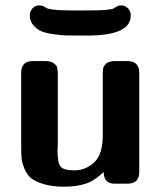

<svg xmlns="http://www.w3.org/2000/svg" viewBox="-20 -686 601 717"><path d="M59.1 -139.2V-414.1Q59.1 -458 103 -458Q103 -458 148.9 -458Q170.9 -458 181.9 -449Q192.9 -439.9 193.8 -433.3Q194.8 -426.8 195.8 -413.1V-147Q195.8 -143.1 195.3 -135Q194.8 -127 194.8 -123Q194.8 -79.1 205.8 -64.5Q216.8 -49.8 258.8 -49.8Q298.8 -49.8 331.3 -79.3Q363.8 -108.9 363.8 -181.2V-405.8Q363.8 -420.9 365 -428.5Q366.2 -436 368.2 -439Q370.1 -441.9 377 -449.2Q388.2 -458 411.1 -458H455.1Q499 -458 500 -416V-43Q500 0 455.1 0H408.2Q367.2 0 367.2 -43.9Q333 -10.7 299.1 0.2Q265.1 11.2 219.2 11.2Q175.3 11.2 143.6 1.7Q111.8 -7.8 95.9 -21Q80.1 -34.2 71 -56.6Q62 -79.1 60.5 -95.7Q59.1 -112.3 59.1 -139.2ZM91.3 -627.9Q91.3 -644 101.3 -655Q111.3 -666 127.4 -666Q136.2 -666 141.8 -663.1Q147.5 -660.2 152.3 -656.5Q157.2 -652.8 181.4 -649.9Q205.6 -647 247.6 -647H289.6Q325.7 -647 347.4 -647.5Q369.1 -647.9 381.8 -649.9Q394.5 -651.9 398.4 -652.3Q402.3 -652.8 408.4 -657Q414.6 -661.1 416.5 -662.1Q423.3 -666 432.1 -666Q446.3 -666 457.3 -655.5Q468.3 -645 468.3 -627.9Q468.3 -552.7 304.2 -553.2H270.5Q243.7 -553.2 227.1 -553.7Q210.4 -554.2 181.4 -558.1Q152.3 -562 135.3 -569.1Q118.2 -576.2 104.7 -591.6Q91.3 -606.9 91.3 -627.9Z"/></svg>

Font: CMU Sans Serif
Style: Bold
Weight: 700
Version: Version 0.7.0